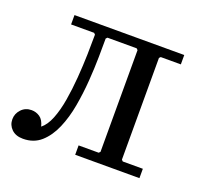

<svg xmlns="http://www.w3.org/2000/svg" viewBox="-100 -562 710 674"><g transform="rotate(20 255.0 -225.0)"><path d="M405 -425 400 -420V-40L405 -35H480V0H240V-35H315L320 -40V-420L315 -425H206L201 -420Q201 -393 200.5 -351.5Q200 -310 196.5 -261.5Q193 -213 184.5 -165Q176 -117 159 -77.5Q142 -38 115 -14Q88 10 48 10Q21 10 5.5 -5Q-10 -20 -10 -42Q-10 -63 5 -79Q20 -95 43 -95Q60 -95 74 -85.5Q88 -76 94 -52Q113 -67 125.5 -98.5Q138 -130 145 -171.5Q152 -213 155.5 -258.5Q159 -304 160 -346Q161 -388 161 -420L156 -425H70V-460H480V-425Z"/></g></svg>

Font: Brygada 1918
Style: Regular
Weight: 400
Designer: Mateusz Machalski | Borys Kosmynka | Przemek Hoffer
Foundry: NIEPODLEGLA 2018
Version: Version 3.006